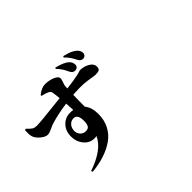

<svg xmlns="http://www.w3.org/2000/svg" viewBox="-148 -1285 1796 1796"><g transform="rotate(-45 750.0 -387.0)"><path d="M790 -856.4 797.9 -867.2Q833 -857.4 849.6 -852.5Q866.2 -847.7 888.2 -836.4Q910.2 -825.2 925.8 -810.5Q950.2 -787.1 950.2 -756.8Q950.2 -740.2 939 -729Q927.7 -717.8 910.2 -717.8Q882.8 -717.8 866.2 -749Q865.2 -750 857.9 -764.6Q850.6 -779.3 846.7 -785.6Q842.8 -792 834 -805.2Q825.2 -818.4 814.5 -831.1Q803.7 -843.8 790 -856.4ZM662.1 -833 669.9 -843.8Q762.7 -820.3 795.9 -788.1Q821.3 -763.7 821.3 -730.5Q821.3 -713.9 809.6 -703.1Q797.9 -692.4 779.3 -692.4Q752 -692.4 735.4 -723.6Q733.4 -727.5 724.6 -745.6Q715.8 -763.7 710 -772.9Q704.1 -782.2 691.4 -799.8Q678.7 -817.4 662.1 -833ZM450.2 -220.7Q482.4 -220.7 494.6 -241.2Q506.8 -261.7 506.8 -303.7Q506.8 -388.7 454.1 -388.7Q419.9 -388.7 397.5 -363.3Q375 -337.9 375 -298.8Q375 -267.6 396 -244.1Q417 -220.7 450.2 -220.7ZM390.6 -748 389.6 -758.8Q443.4 -802.7 491.2 -802.7Q543 -802.7 587.9 -783.7Q632.8 -764.6 632.8 -738.3Q632.8 -721.7 623 -696.3Q613.3 -670.9 612.3 -661.1Q610.4 -645.5 610.4 -626Q664.1 -632.8 704.1 -639.2Q744.1 -645.5 762.7 -649.9Q781.2 -654.3 792.5 -657.7Q803.7 -661.1 807.6 -662.6Q811.5 -664.1 814.5 -664.1Q865.2 -664.1 908.2 -639.2Q951.2 -614.3 951.2 -576.2Q951.2 -546.9 936.5 -538.6Q921.9 -530.3 889.6 -530.3Q874 -530.3 833 -537.6Q792 -544.9 747.6 -548.3Q703.1 -551.8 607.4 -545.9Q604.5 -461.9 605.5 -389.6Q647.5 -339.8 647.5 -252.9Q647.5 -172.9 615.2 -109.9Q583 -46.9 524.9 -5.9Q466.8 35.2 392.1 59.6Q317.4 84 227.5 92.8L221.7 77.1Q435.5 2.9 488.3 -119.1Q415 -105.5 365.7 -156.7Q316.4 -208 316.4 -286.1Q316.4 -356.4 359.9 -402.3Q403.3 -448.2 465.8 -448.2Q488.3 -448.2 507.8 -445.3Q505.9 -475.6 502 -534.2Q383.8 -518.6 285.2 -488.3Q267.6 -483.4 232.9 -466.3Q198.2 -449.2 175.8 -449.2Q143.6 -449.2 104.5 -483.4Q65.4 -517.6 57.6 -551.8Q50.8 -582 54.7 -629.9L68.4 -635.7Q100.6 -601.6 116.7 -591.8Q132.8 -582 159.2 -581.1Q196.3 -579.1 495.1 -613.3Q491.2 -661.1 485.4 -695.3Q481.4 -714.8 460.9 -725.6Q435.5 -738.3 390.6 -748Z"/></g></svg>

Font: Bpmf Zihi Serif Heavy
Style: Heavy
Weight: 900
Foundry: But Ko
Version: Version 1.320